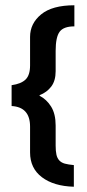

<svg xmlns="http://www.w3.org/2000/svg" viewBox="-20 -599 331 728"><path d="M262 -499Q221 -499 206 -478.5Q191 -458 191 -406V-329Q191 -293 174.5 -271Q158 -249 130 -238V-236Q157 -222 174 -194.5Q191 -167 191 -123V-47Q191 -26 194 -12.5Q197 1 205 9.5Q213 18 226 21.5Q239 25 260 27V109Q184 107 139 73Q94 39 94 -21V-119Q94 -193 24 -197V-276Q60 -281 77 -297.5Q94 -314 94 -351V-459Q94 -510 136 -544.5Q178 -579 262 -579Z"/></svg>

Font: Mukta Malar
Style: Bold
Weight: 700
Designer: Aadarsh Rajan, Girish Dalvi, Yashodeep Gholap
Foundry: Ek Type
Version: Version 2.538;PS 1.000;hotconv 16.6.51;makeotf.lib2.5.65220;